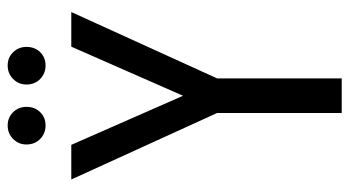

<svg xmlns="http://www.w3.org/2000/svg" viewBox="-220 -668 889 488"><g transform="rotate(-90 224.0 -424.5)"><path d="M180.3 0H268.3V-316.7L436.9 -687.3H348.9L224.1 -403.3L99.3 -687.3H11.3L180.3 -316.7ZM148.7 -752.7Q169 -752.7 182.4 -766.4Q195.9 -780.1 195.9 -801.1Q195.9 -821.4 182.3 -835.2Q168.7 -849 148.6 -849Q128.3 -849 114.3 -835.1Q100.3 -821.2 100.3 -801.3Q100.3 -780.1 114.3 -766.4Q128.3 -752.7 148.7 -752.7ZM301.1 -752.7Q321.4 -752.7 334.9 -766.4Q348.3 -780.1 348.3 -801.1Q348.3 -821.4 334.7 -835.2Q321.2 -849 301 -849Q280.7 -849 266.7 -835.1Q252.7 -821.2 252.7 -801.3Q252.7 -780.1 266.7 -766.4Q280.8 -752.7 301.1 -752.7Z"/></g></svg>

Font: Secuela Black
Style: Regular
Weight: 900
Designer: Fernando Haro
Foundry: deFharo
Version: Version 1.704